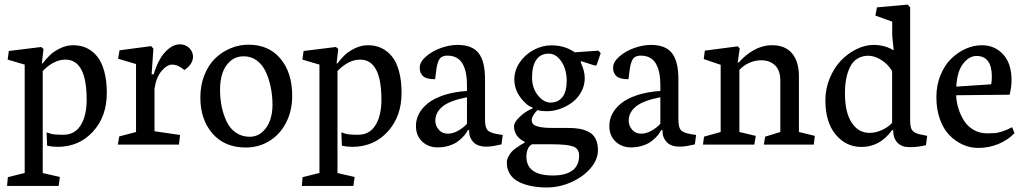

<svg xmlns="http://www.w3.org/2000/svg" viewBox="-20 -638 4523 847"><path d="M233.9 9.8Q212.4 9.8 188 4.9L185.5 -54.2Q202.6 -47.4 216.8 -45.4Q231 -43.5 259.8 -43.5Q309.6 -43.5 335.9 -85.4Q362.3 -127.4 362.3 -198.2Q362.3 -375 268.6 -375Q217.3 -375 168.5 -324.7V125.5L244.1 142.6L238.8 182.1H11.2L14.6 143.6L88.9 125V-353L13.7 -375L19 -413.1L161.6 -430.7L171.9 -421.9L164.6 -358.4H168.5Q183.1 -378.4 200.4 -395Q217.8 -411.6 245.6 -425Q273.4 -438.5 303.2 -438.5Q335.4 -438.5 361.8 -426.3Q388.2 -414.1 408.4 -389.4Q428.7 -364.7 439.9 -323.5Q451.2 -282.2 451.2 -228Q451.2 -124 389.9 -57.1Q328.6 9.8 233.9 9.8Z M793.5 -329.1Q765.1 -353 739.7 -353Q716.8 -353 692.9 -325Q668.9 -296.9 661.6 -246.6V-59.1L774.4 -42.5L769.5 0H500L505.9 -36.1L580.1 -55.7V-355.5L501 -378.9L507.3 -416L647 -434.6L656.7 -423.3L648.9 -310.5H658.2Q676.8 -374 708.5 -408.2Q740.2 -442.4 772.9 -442.4Q798.8 -442.4 815.2 -426Q831.5 -409.7 831.5 -387.2Q831.1 -355 793.5 -329.1Z M950.7 -242.7Q950.7 -203.1 958 -167.5Q965.3 -131.8 980 -101.3Q994.6 -70.8 1020.8 -52.7Q1046.9 -34.7 1081.1 -34.7Q1113.8 -34.7 1137.5 -55.9Q1161.1 -77.1 1171.6 -108.2Q1182.1 -139.2 1182.1 -175.3Q1182.1 -213.9 1175 -250Q1168 -286.1 1153.8 -318.4Q1139.6 -350.6 1114.3 -370.1Q1088.9 -389.6 1055.7 -389.6Q1020.5 -389.6 996.1 -368.4Q971.7 -347.2 961.2 -314.9Q950.7 -282.7 950.7 -242.7ZM1269 -215.3Q1269 -148.4 1241.7 -96.2Q1214.4 -43.9 1167.7 -15.6Q1121.1 12.7 1064.5 12.7Q970.7 12.7 917.2 -49.1Q863.8 -110.8 863.8 -208Q863.8 -261.7 881.6 -306.6Q899.4 -351.6 929.2 -380.4Q959 -409.2 997.1 -425Q1035.2 -440.9 1076.2 -440.9Q1165.5 -440.9 1217.3 -379.2Q1269 -317.4 1269 -215.3Z M1534.2 9.8Q1512.7 9.8 1488.3 4.9L1485.8 -54.2Q1502.9 -47.4 1517.1 -45.4Q1531.2 -43.5 1560.1 -43.5Q1609.9 -43.5 1636.2 -85.4Q1662.6 -127.4 1662.6 -198.2Q1662.6 -375 1568.8 -375Q1517.6 -375 1468.8 -324.7V125.5L1544.4 142.6L1539.1 182.1H1311.5L1314.9 143.6L1389.2 125V-353L1314 -375L1319.3 -413.1L1461.9 -430.7L1472.2 -421.9L1464.8 -358.4H1468.8Q1483.4 -378.4 1500.7 -395Q1518.1 -411.6 1545.9 -425Q1573.7 -438.5 1603.5 -438.5Q1635.7 -438.5 1662.1 -426.3Q1688.5 -414.1 1708.7 -389.4Q1729 -364.7 1740.2 -323.5Q1751.5 -282.2 1751.5 -228Q1751.5 -124 1690.2 -57.1Q1628.9 9.8 1534.2 9.8Z M2040 -209Q1964.4 -194.3 1932.4 -168.2Q1900.4 -142.1 1900.4 -105Q1900.4 -84 1915.3 -66.2Q1930.2 -48.3 1955.6 -48.3Q1978.5 -48.3 2002.2 -62Q2025.9 -75.7 2040 -91.8ZM2125.5 8.8Q2086.9 8.8 2068.4 -11Q2049.8 -30.8 2049.8 -56.6V-64H2043.9Q2038.1 -52.7 2028.6 -41Q2019 -29.3 2003.2 -16.6Q1987.3 -3.9 1963.1 4.2Q1939 12.2 1910.6 12.2Q1870.1 12.2 1842.5 -13.4Q1814.9 -39.1 1814.9 -82.5Q1814.9 -110.4 1827.9 -135.5Q1840.8 -160.6 1867.2 -182.1Q1893.6 -203.6 1938 -218.3Q1982.4 -232.9 2040 -236.8V-263.7Q2040 -290 2036.1 -312Q2032.2 -334 2022.7 -353Q2013.2 -372.1 1995.8 -382.3Q1978.5 -392.6 1953.6 -392.6Q1938.5 -392.6 1928.7 -386.7Q1918.9 -380.9 1913.8 -367.7Q1908.7 -354.5 1906.2 -340.6Q1903.8 -326.7 1901.4 -304.2Q1900.4 -293.9 1899.4 -288.6Q1889.2 -288.6 1882.1 -289.3Q1875 -290 1864.7 -292.7Q1854.5 -295.4 1847.9 -300.5Q1841.3 -305.7 1836.4 -315.7Q1831.5 -325.7 1831.5 -339.4Q1831.5 -364.7 1859.4 -388.9Q1887.2 -413.1 1926.3 -426.8Q1964.4 -439.9 1998.5 -439.9Q2063 -439.9 2091.3 -403.8Q2119.6 -367.7 2119.6 -289.6V-111.8Q2119.6 -77.6 2129.9 -64.9Q2140.1 -52.2 2173.8 -46.4L2197.8 -42.5L2192.4 -1Q2184.6 0 2172.4 2.9Q2160.2 5.9 2149.2 7.3Q2138.2 8.8 2125.5 8.8Z M2327.1 -296.9Q2327.1 -249 2353 -217.3Q2378.9 -185.5 2408.2 -185.5Q2441.9 -185.5 2460.9 -209.5Q2480 -233.4 2480 -283.2Q2480 -311 2471.2 -337.2Q2462.4 -363.3 2443.8 -382.3Q2425.3 -401.4 2400.9 -401.4Q2364.3 -401.4 2345.7 -373.8Q2327.1 -346.2 2327.1 -296.9ZM2415 -73.7H2482.4Q2513.2 -73.7 2534.9 -70.1Q2556.6 -66.4 2576.7 -56.4Q2596.7 -46.4 2607.2 -26.1Q2617.7 -5.9 2617.7 24.9Q2617.7 66.4 2585 104.5Q2552.2 142.6 2499.8 165.8Q2447.3 189 2392.6 189Q2356.9 189 2326.9 183.3Q2296.9 177.7 2271 165.5Q2245.1 153.3 2230.5 131.3Q2215.8 109.4 2215.8 79.1Q2215.8 66.4 2222.4 53.7Q2229 41 2236.1 32.7Q2243.2 24.4 2256.8 14.6Q2270.5 4.9 2276.4 1.5Q2282.2 -2 2294.4 -8.8V-12.7Q2271.5 -23.4 2259.5 -41Q2247.6 -58.6 2247.6 -80.1Q2247.6 -99.1 2273.7 -123.5Q2299.8 -147.9 2329.1 -159.7V-164.1Q2305.2 -169.9 2277.1 -206.5Q2249 -243.2 2249 -288.1Q2249 -327.6 2272.5 -362.3Q2295.9 -397 2333.7 -417.5Q2371.6 -438 2412.1 -438Q2472.2 -438 2515.1 -407.2L2620.1 -414.6L2629.9 -403.3L2611.3 -349.1H2603L2542.5 -368.7V-360.8Q2559.6 -325.2 2559.6 -293Q2559.6 -260.7 2544.2 -232.7Q2528.8 -204.6 2504.6 -186.5Q2480.5 -168.5 2451.4 -158Q2422.4 -147.5 2394.5 -147.5Q2367.7 -147.5 2350.6 -152.3Q2325.7 -126 2325.7 -108.9Q2325.7 -97.7 2331.8 -90.6Q2337.9 -83.5 2358.2 -78.6Q2378.4 -73.7 2415 -73.7ZM2327.1 -1.5Q2326.2 -1 2324.5 -0.2Q2322.8 0.5 2318.6 4.4Q2314.5 8.3 2311 13.9Q2307.6 19.5 2304.9 29.8Q2302.2 40 2302.2 52.7Q2302.2 136.2 2419.4 136.2Q2444.3 136.2 2464.6 131.6Q2484.9 127 2500.7 117.2Q2516.6 107.4 2525.6 90.1Q2534.7 72.8 2534.7 48.8Q2534.7 17.6 2508.3 8.1Q2481.9 -1.5 2412.1 -1.5Z M2893.1 -209Q2817.4 -194.3 2785.4 -168.2Q2753.4 -142.1 2753.4 -105Q2753.4 -84 2768.3 -66.2Q2783.2 -48.3 2808.6 -48.3Q2831.5 -48.3 2855.2 -62Q2878.9 -75.7 2893.1 -91.8ZM2978.5 8.8Q2939.9 8.8 2921.4 -11Q2902.8 -30.8 2902.8 -56.6V-64H2897Q2891.1 -52.7 2881.6 -41Q2872.1 -29.3 2856.2 -16.6Q2840.3 -3.9 2816.2 4.2Q2792 12.2 2763.7 12.2Q2723.1 12.2 2695.6 -13.4Q2668 -39.1 2668 -82.5Q2668 -110.4 2680.9 -135.5Q2693.8 -160.6 2720.2 -182.1Q2746.6 -203.6 2791 -218.3Q2835.4 -232.9 2893.1 -236.8V-263.7Q2893.1 -290 2889.2 -312Q2885.3 -334 2875.7 -353Q2866.2 -372.1 2848.9 -382.3Q2831.5 -392.6 2806.6 -392.6Q2791.5 -392.6 2781.7 -386.7Q2772 -380.9 2766.8 -367.7Q2761.7 -354.5 2759.3 -340.6Q2756.8 -326.7 2754.4 -304.2Q2753.4 -293.9 2752.4 -288.6Q2742.2 -288.6 2735.1 -289.3Q2728 -290 2717.8 -292.7Q2707.5 -295.4 2700.9 -300.5Q2694.3 -305.7 2689.5 -315.7Q2684.6 -325.7 2684.6 -339.4Q2684.6 -364.7 2712.4 -388.9Q2740.2 -413.1 2779.3 -426.8Q2817.4 -439.9 2851.6 -439.9Q2916 -439.9 2944.3 -403.8Q2972.7 -367.7 2972.7 -289.6V-111.8Q2972.7 -77.6 2982.9 -64.9Q2993.2 -52.2 3026.9 -46.4L3050.8 -42.5L3045.4 -1Q3037.6 0 3025.4 2.9Q3013.2 5.9 3002.2 7.3Q2991.2 8.8 2978.5 8.8Z M3504.4 -300.8V-55.7L3574.7 -38.6L3569.8 0H3349.6L3355.5 -35.2L3422.4 -55.7V-281.7Q3422.4 -327.1 3399.2 -349.6Q3376 -372.1 3337.9 -372.1Q3311 -372.1 3285.6 -360.8Q3260.3 -349.6 3241.7 -329.6V-55.7L3314 -38.6L3307.6 0H3081.1L3085.9 -35.2L3159.2 -55.7V-352.1L3084.5 -377.4L3089.4 -414.6L3234.4 -433.6L3243.2 -424.3L3234.4 -362.3H3239.3Q3266.6 -395 3305.2 -416.7Q3343.8 -438.5 3386.7 -438.5Q3443.8 -438.5 3474.1 -402.6Q3504.4 -366.7 3504.4 -300.8Z M3920.4 -64H3915.5Q3861.8 10.3 3780.3 10.3Q3712.4 10.3 3666.7 -44.2Q3621.1 -98.6 3621.1 -195.3Q3621.1 -246.6 3640.4 -293Q3659.7 -339.4 3690.2 -371.1Q3720.7 -402.8 3758.8 -421.4Q3796.9 -439.9 3834.5 -439.9Q3858.4 -439.9 3882.3 -433.3Q3906.2 -426.8 3918.5 -417.5H3922.4L3916 -481V-542.5L3841.8 -569.3L3848.6 -605.5L3983.9 -617.7L3995.1 -605.5V-105Q3995.1 -86.9 3998.3 -75.7Q4001.5 -64.5 4009 -58.3Q4016.6 -52.2 4023.7 -49.6Q4030.8 -46.9 4044.4 -43.9Q4047.4 -43.5 4048.3 -43.5L4070.3 -38.6L4064.9 2.4Q4029.8 11.2 3992.7 11.2Q3957.5 11.2 3939 -8.5Q3920.4 -28.3 3920.4 -60.5ZM3915.5 -96.2V-324.7Q3897 -355.5 3867.2 -373.8Q3837.4 -392.1 3811.5 -392.1Q3783.2 -392.1 3762.7 -379.4Q3742.2 -366.7 3730.5 -343.5Q3718.8 -320.3 3713.1 -291.3Q3707.5 -262.2 3707.5 -225.6Q3707.5 -141.6 3737.3 -96.7Q3767.1 -51.8 3815.4 -51.8Q3844.2 -51.8 3872.8 -65.4Q3901.4 -79.1 3915.5 -96.2Z M4434.1 -220.2 4197.8 -217.8Q4199.2 -187.5 4208.3 -158.7Q4217.3 -129.9 4233.2 -105Q4249 -80.1 4275.4 -64.9Q4301.8 -49.8 4334 -49.8H4336.9Q4357.9 -49.8 4369.6 -50.8Q4381.3 -51.8 4401.4 -58.1Q4421.4 -64.5 4444.8 -76.7L4455.6 -50.8Q4426.3 -20 4384.3 -2.7Q4342.3 14.6 4294.9 14.6Q4259.8 14.6 4227.3 0Q4194.8 -14.6 4168.5 -41.5Q4142.1 -68.4 4126.5 -111.8Q4110.8 -155.3 4110.8 -209Q4110.8 -262.2 4128.9 -306.4Q4147 -350.6 4176 -378.9Q4205.1 -407.2 4240.2 -422.9Q4275.4 -438.5 4311.5 -438.5Q4367.7 -438.5 4405 -398.4Q4442.4 -358.4 4442.4 -284.2Q4442.4 -255.9 4434.1 -220.2ZM4198.7 -255.9 4352.1 -266.1Q4355.5 -276.9 4355.5 -299.8Q4355.5 -391.1 4287.6 -391.1Q4254.9 -391.1 4228.5 -356.7Q4202.1 -322.3 4198.7 -255.9Z"/></svg>

Font: Neuton
Style: Regular
Weight: 400
Designer: Brian M Zick
Version: Version 1.3